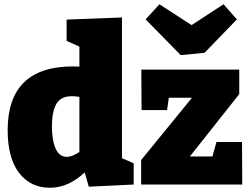

<svg xmlns="http://www.w3.org/2000/svg" viewBox="-20 -867 1182 902"><path d="M553 -124 608 -100V0L397 10L378 -57Q339 -21 299 -3Q259 15 214 15Q123 15 69.5 -55Q16 -125 16 -255Q16 -555 323 -555Q343 -555 353 -554V-648L293 -675V-775L553 -785ZM294 -130Q319 -130 353 -153V-412Q334 -415 317 -415Q266 -415 245 -379Q224 -343 224 -274Q224 -207 241.5 -168.5Q259 -130 294 -130ZM997 -200H1117L1118 0H643V-115L882 -408H773L765 -350H645L644 -540H1104V-425L872 -132H978ZM880 -749 1030 -847 1093 -776 941 -619 829 -608 664 -776 729 -847Z"/></svg>

Font: Bitter Pro Black
Style: Regular
Weight: 900
Designer: Sol Matas, and Bitter project Authors
Foundry: Sol Matas
Version: Version 1.010